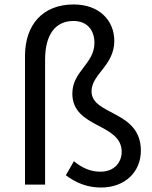

<svg xmlns="http://www.w3.org/2000/svg" viewBox="-20 -827 682 860"><path d="M432 13C542 13 611 -59 611 -152C611 -334 390 -309 390 -418C390 -495 492 -533 492 -644C492 -733 427 -807 310 -807C171 -807 92 -716 92 -576V0H182V-559C182 -675 230 -733 309 -733C370 -733 403 -692 403 -635C403 -541 304 -508 304 -408C304 -251 525 -277 525 -147C525 -100 492 -58 430 -58C387 -58 350 -73 311 -105L275 -42C320 -8 371 13 432 13Z"/></svg>

Font: Noto Sans T Chinese Regular
Style: Regular
Weight: 400
Designer: Ryoko NISHIZUKA (kana & ideographs); Paul D. Hunt (Latin, Greek & Cyrillic); Wenlong ZHANG (bopomofo); Sandoll Communica
Foundry: Adobe Systems Incorporated
Version: Version 1.000;PS 1;hotconv 1.0.78;makeotf.lib2.5.61930